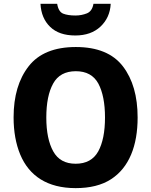

<svg xmlns="http://www.w3.org/2000/svg" viewBox="-20 -970 789 1000"><path d="M696.8 -357.9C696.8 -468.8 671.4 -557.6 620.1 -624.5C568.8 -691.4 486.8 -725.1 375 -725.1C263.7 -725.1 181.6 -691.9 129.4 -625C77.1 -558.1 50.8 -469.7 50.8 -358.9C50.8 -285.2 62.5 -220.2 85.4 -165C131.8 -54.2 226.1 9.8 374 9.8C448.7 9.8 509.8 -5.4 557.6 -36.1C652.8 -97.2 696.8 -211.4 696.8 -357.9ZM221.2 -357.9C221.2 -432.6 232.9 -491.7 256.8 -534.7C280.3 -577.6 319.8 -599.1 375 -599.1C429.7 -599.1 468.8 -577.6 492.2 -534.7C515.1 -491.7 526.9 -432.6 526.9 -357.9C526.9 -283.2 515.1 -224.6 491.7 -181.6C467.8 -138.7 428.7 -117.2 374 -117.2C319.8 -117.2 281.2 -138.7 257.3 -181.6C233.4 -224.6 221.2 -283.2 221.2 -357.9ZM466.8 -950.2C462.4 -924.3 450.7 -907.7 432.6 -900.4C414.1 -893.1 394 -889.2 373 -889.2C346.2 -889.2 325.2 -892.6 309.1 -898.9C293 -905.3 282.2 -922.4 277.8 -950.2H190.9C193.4 -899.9 210.4 -859.9 241.2 -830.1C272 -800.3 315.4 -785.2 372.1 -785.2C426.8 -785.2 470.7 -800.8 503.4 -831.5C536.1 -862.3 554.2 -901.9 556.6 -950.2Z"/></svg>

Font: Avrile Sans
Style: Bold
Weight: 700
Designer: Monotype Design Team, Google (font), Stefan Peev (BGR Cyrillic), Cristiano Sobral (main changes)
Foundry: The Avrile Sans Project Authors
Version: Version 3.110